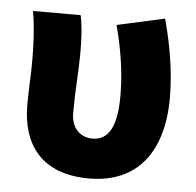

<svg xmlns="http://www.w3.org/2000/svg" viewBox="-47 -630 704 691"><g transform="rotate(5 305.5 -284.5)"><path d="M299 14C474 14 564 -106 564 -300C564 -394 547 -492 522 -583L350 -545C377 -442 386 -363 386 -292C386 -179 356 -130 299 -130C255 -130 222 -161 222 -216C222 -292 229 -383 229 -427C229 -481 227 -530 218 -569H46C57 -506 59 -437 59 -392C59 -338 55 -285 55 -231C55 -90 125 14 299 14Z"/></g></svg>

Font: Noto Sans T Chinese Black
Style: Bold
Weight: 900
Designer: Ryoko NISHIZUKA (kana & ideographs); Paul D. Hunt (Latin, Greek & Cyrillic); Wenlong ZHANG (bopomofo); Sandoll Communica
Foundry: Adobe Systems Incorporated
Version: Version 1.000;PS 1;hotconv 1.0.78;makeotf.lib2.5.61930